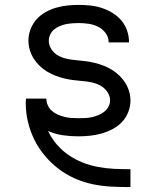

<svg xmlns="http://www.w3.org/2000/svg" viewBox="-20 -548 640 783"><path d="M511 215Q472 215 433.5 213Q395 211 357 203Q319 195 283.5 179Q248 163 217.5 139.5Q187 116 162 86Q137 56 120 21.5Q103 -13 94 -51Q85 -89 85 -128Q85 -133 85.5 -137.5Q86 -142 86 -146H169Q169 -132 175 -118.5Q181 -105 192 -95.5Q203 -86 216 -80.5Q229 -75 242.5 -71.5Q256 -68 270.5 -67Q285 -66 299 -66Q313 -66 326.5 -66.5Q340 -67 353.5 -70Q367 -73 380 -78Q393 -83 404 -91.5Q415 -100 422 -112.5Q429 -125 429 -138Q429 -157 417.5 -173.5Q406 -190 389.5 -199Q373 -208 354 -212Q335 -216 316 -217.5Q297 -219 278 -221.5Q259 -224 240.5 -228.5Q222 -233 204.5 -240Q187 -247 170.5 -257Q154 -267 140.5 -280.5Q127 -294 117 -310Q107 -326 101.5 -344.5Q96 -363 96 -383Q96 -406 104.5 -428.5Q113 -451 128.5 -468.5Q144 -486 165 -498Q186 -510 208.5 -516.5Q231 -523 254.5 -525.5Q278 -528 301 -528Q325 -528 348.5 -525.5Q372 -523 395 -515.5Q418 -508 438.5 -495.5Q459 -483 474.5 -465Q490 -447 498 -424Q506 -401 506 -378V-375H423V-376Q423 -397 410.5 -413.5Q398 -430 380 -439Q362 -448 341.5 -451Q321 -454 301 -454Q288 -454 275 -453Q262 -452 249 -449.5Q236 -447 223.5 -441.5Q211 -436 201 -428Q191 -420 185 -407.5Q179 -395 179 -382Q179 -363 190 -346.5Q201 -330 218 -321Q235 -312 253.5 -308Q272 -304 291 -302.5Q310 -301 329 -298.5Q348 -296 366.5 -291.5Q385 -287 403 -280Q421 -273 437 -263Q453 -253 467 -239.5Q481 -226 491 -210Q501 -194 506.5 -175.5Q512 -157 512 -138Q512 -114 503 -91Q494 -68 477.5 -50.5Q461 -33 439 -21.5Q417 -10 394 -3.5Q371 3 347 5.5Q323 8 299 8Q267 8 236 3.5Q205 -1 176 -14Q190 16 211.5 41Q233 66 260 84.5Q287 103 317.5 115Q348 127 380.5 133Q413 139 445.5 140.5Q478 142 511 142H512V215Z"/></svg>

Font: Nova
Style: Regular
Weight: 400
Monospace: yes
Designer: Belleve Invis
Foundry: Belleve Invis
Version: Version 24.1.4; ttfautohint (v1.8.4)